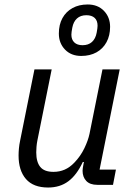

<svg xmlns="http://www.w3.org/2000/svg" viewBox="-20 -826 602 858"><path d="M134 -516H211L147 -198Q144 -183 143 -168.5Q142 -154 142 -145Q142 -102 160 -80Q178 -58 219 -58Q246 -58 269 -68Q292 -78 312 -99Q340 -128 357 -163.5Q374 -199 380 -228L438 -516H515L425 -68H498L485 0H415Q382 0 365.5 -17.5Q349 -35 349 -63Q349 -68 350 -75Q351 -82 353 -92L355 -102H350Q323 -44 285.5 -16Q248 12 195 12Q129 12 96 -26Q63 -64 63 -131Q63 -145 64.5 -162Q66 -179 70 -198ZM343 -576Q298 -576 270.5 -604.5Q243 -633 243 -676Q243 -716 259 -745Q275 -774 304 -790Q333 -806 372 -806Q417 -806 444.5 -777.5Q472 -749 472 -706Q472 -667 456 -637.5Q440 -608 411 -592Q382 -576 343 -576ZM349 -624Q375 -624 391 -638.5Q407 -653 412 -680Q414 -691 415 -698.5Q416 -706 416 -711Q416 -734 403 -746Q390 -758 366 -758Q340 -758 324 -743.5Q308 -729 303 -702Q301 -692 300 -684Q299 -676 299 -671Q299 -649 312 -636.5Q325 -624 349 -624Z"/></svg>

Font: IBM Plex Sans
Style: Italic
Weight: 400
Italic angle: -11.31°
Designer: Mike Abbink, Paul van der Laan, Pieter van Rosmalen
Foundry: Bold Monday
Version: Version 3.201